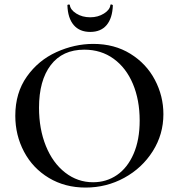

<svg xmlns="http://www.w3.org/2000/svg" viewBox="-20 -834 806 866"><path d="M49 -312Q49 -415 101 -488.5Q153 -562 234.5 -599Q316 -636 401 -636Q496 -636 568 -591.5Q640 -547 678.5 -474Q717 -401 717 -319Q717 -228 669 -152Q621 -76 540.5 -32Q460 12 366 12Q273 12 200.5 -31.5Q128 -75 88.5 -149.5Q49 -224 49 -312ZM610 -290Q610 -383 579.5 -455.5Q549 -528 492.5 -569Q436 -610 360 -610Q262 -610 209 -540.5Q156 -471 156 -348Q156 -252 187 -175.5Q218 -99 274 -55.5Q330 -12 400 -12Q460 -12 507.5 -44.5Q555 -77 582.5 -140Q610 -203 610 -290ZM284 -810Q284 -813 289 -813.5Q294 -814 295 -812Q297 -790 324 -773Q351 -756 387 -756Q422 -756 449 -773Q476 -790 478 -812Q478 -814 482 -814Q484 -814 486.5 -812.5Q489 -811 489 -810Q487 -752 461 -721Q435 -690 387 -690Q339 -690 312.5 -721Q286 -752 284 -810Z"/></svg>

Font: Cormorant Infant SemiBold
Style: Regular
Weight: 600
Designer: Christian Thalmann (Catharsis Fonts)
Foundry: Catharsis Fonts
Version: Version 4.000